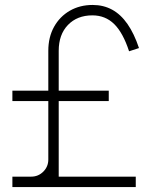

<svg xmlns="http://www.w3.org/2000/svg" viewBox="-20 -755 611 775"><path d="M30 0V-42H106Q134.5 -42 154.8 -62.2Q175 -82.5 175 -111V-550Q175 -605 198.2 -646.8Q221.5 -688.5 262 -711.8Q302.5 -735 354 -735Q397.5 -735 432.5 -716Q467.5 -697 494.5 -658.2Q521.5 -619.5 541 -561L501 -548Q476.5 -623 440.8 -658Q405 -693 353 -693Q291.5 -693 254.2 -654.2Q217 -615.5 217 -550V-42H528V0ZM30 -347V-389H419V-347Z"/></svg>

Font: Manrope ExtraLight
Style: Regular
Weight: 200
Designer: Mikhail Sharanda
Foundry: Mikhail Sharanda
Version: Version 4.505